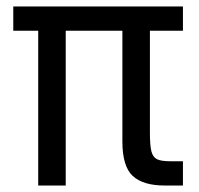

<svg xmlns="http://www.w3.org/2000/svg" viewBox="-20 -573 616 593"><path d="M98 0V-478H21V-553H545V-478H443V-163Q443 -124 447.5 -106Q452 -88 464.5 -81.5Q477 -75 505 -75H545V0H489Q422 0 390 -29.5Q358 -59 358 -136V-478H183V0Z"/></svg>

Font: Open Sauce Sans
Style: Regular
Weight: 400
Designer: Alfredo Marco Pradil
Foundry: Creative Sauce Fz LLC
Version: Version 1.477